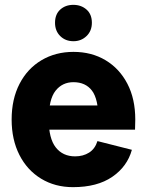

<svg xmlns="http://www.w3.org/2000/svg" viewBox="-20 -758 606 792"><path d="M281 14Q207 14 149.5 -21Q92 -56 60 -119Q28 -182 28 -265Q28 -349 60.5 -412Q93 -475 151 -509.5Q209 -544 283 -544Q358 -544 415.5 -509.5Q473 -475 505.5 -412.5Q538 -350 538 -265Q538 -254 537.5 -244Q537 -234 537 -223H111V-323H427L386 -265Q386 -349 359.5 -384Q333 -419 283 -419Q237 -419 209 -383.5Q181 -348 181 -265Q181 -187 210 -150Q239 -113 290 -113Q323 -113 347.5 -128.5Q372 -144 382 -176L524 -140Q505 -71 443 -28.5Q381 14 281 14ZM283 -588Q250 -588 228.5 -609.2Q207 -630.4 207 -664.1Q207 -699 228.5 -718.5Q250 -738 282.5 -738Q315 -738 337 -718.5Q359 -699 359 -664.1Q359 -630.4 336.9 -609.2Q314.9 -588 283 -588Z"/></svg>

Font: Radio Canada Big
Style: Regular
Weight: 400
Designer: Étienne Aubert Bonn
Foundry: Coppers and Brasses
Version: Version 1.001